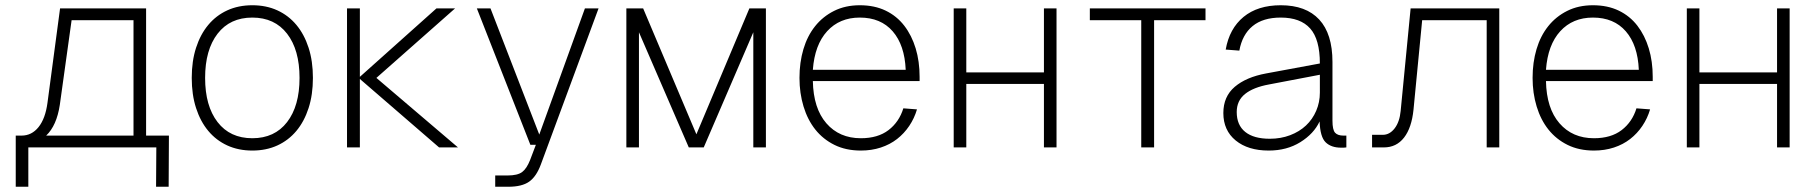

<svg xmlns="http://www.w3.org/2000/svg" viewBox="-20 -562 6927 732"><path d="M40 150V-45H62Q101 -45 127 -77.5Q153 -110 161 -170L209 -530H537V-45H624L623 150H575L576 0H88V150ZM208 -162Q196 -83 156 -45H489V-485H253Z M942 12Q889 12 846.5 -7.5Q804 -27 774 -63Q744 -99 727.5 -150Q711 -201 711 -265Q711 -329 727.5 -380Q744 -431 774 -467Q804 -503 846.5 -522.5Q889 -542 942 -542Q995 -542 1037.5 -522.5Q1080 -503 1110 -467Q1140 -431 1156.5 -380Q1173 -329 1173 -265Q1173 -201 1156.5 -150Q1140 -99 1110 -63Q1080 -27 1037.5 -7.5Q995 12 942 12ZM942 -35Q1027 -35 1074.5 -96.5Q1122 -158 1122 -265Q1122 -372 1074.5 -433.5Q1027 -495 942 -495Q857 -495 809.5 -433.5Q762 -372 762 -265Q762 -158 809.5 -96.5Q857 -35 942 -35Z M1654 0 1352 -261V0H1303V-530H1352V-269L1644 -530H1715L1415 -265L1726 0Z M1868 150V107H1915Q1953 107 1970.5 94Q1988 81 2001 48L2023 -10H2002L1798 -530H1850L2036 -49L2210 -530H2262L2042 65Q2025 111 1997.5 130.5Q1970 150 1918 150Z M2368 0V-530H2432L2635 -50L2837 -530H2900V0H2852V-439L2663 0H2606L2416 -439V0Z M3262 12Q3205 12 3161.5 -9.5Q3118 -31 3088.5 -68Q3059 -105 3043.5 -156Q3028 -207 3028 -265Q3028 -324 3043 -374.5Q3058 -425 3087.5 -462Q3117 -499 3160 -520.5Q3203 -542 3258 -542Q3314 -542 3356.5 -521.5Q3399 -501 3427.5 -464Q3456 -427 3471 -377.5Q3486 -328 3486 -269V-253H3079Q3081 -149 3130.5 -92Q3180 -35 3262 -35Q3327 -35 3367.5 -66Q3408 -97 3424 -149L3476 -145Q3466 -111 3446.5 -82Q3427 -53 3400 -32Q3373 -11 3338 0.5Q3303 12 3262 12ZM3433 -296Q3429 -390 3383.5 -442.5Q3338 -495 3258 -495Q3181 -495 3133.5 -443Q3086 -391 3079 -296Z M3616 0V-530H3664V-286H3960V-530H4008V0H3960V-242H3664V0Z M4331 0V-485H4135V-530H4576V-485H4380V0Z M4817 12Q4738 12 4691 -26.5Q4644 -65 4644 -131Q4644 -194 4687.5 -231Q4731 -268 4807 -282L5012 -320Q5012 -412 4975 -453.5Q4938 -495 4863 -495Q4795 -495 4755.5 -462.5Q4716 -430 4705 -369L4653 -373Q4667 -453 4721 -497.5Q4775 -542 4863 -542Q4959 -542 5009.5 -487.5Q5060 -433 5060 -326V-102Q5060 -67 5070 -56Q5080 -45 5102 -45H5113V0Q5108 1 5103 1Q5098 1 5093 1Q5055 1 5034 -19.5Q5013 -40 5011 -99Q4989 -52 4937.5 -20Q4886 12 4817 12ZM4821 -33Q4863 -33 4898.5 -46.5Q4934 -60 4959 -83.5Q4984 -107 4998 -139.5Q5012 -172 5012 -209V-277L4818 -240Q4758 -229 4726.5 -203.5Q4695 -178 4695 -135Q4695 -85 4727.5 -59Q4760 -33 4821 -33Z M5211 0V-48H5252Q5278 -48 5297 -72.5Q5316 -97 5320 -139L5358 -530H5696V0H5648V-485H5402L5369 -144Q5362 -75 5333 -37.5Q5304 0 5256 0Z M6057 12Q6000 12 5956.5 -9.5Q5913 -31 5883.5 -68Q5854 -105 5838.5 -156Q5823 -207 5823 -265Q5823 -324 5838 -374.5Q5853 -425 5882.5 -462Q5912 -499 5955 -520.5Q5998 -542 6053 -542Q6109 -542 6151.5 -521.5Q6194 -501 6222.5 -464Q6251 -427 6266 -377.5Q6281 -328 6281 -269V-253H5874Q5876 -149 5925.5 -92Q5975 -35 6057 -35Q6122 -35 6162.5 -66Q6203 -97 6219 -149L6271 -145Q6261 -111 6241.5 -82Q6222 -53 6195 -32Q6168 -11 6133 0.5Q6098 12 6057 12ZM6228 -296Q6224 -390 6178.5 -442.5Q6133 -495 6053 -495Q5976 -495 5928.5 -443Q5881 -391 5874 -296Z M6411 0V-530H6459V-286H6755V-530H6803V0H6755V-242H6459V0Z"/></svg>

Font: Geist ExtLt
Style: Regular
Weight: 400
Designer: Basement.studio, Andrés Briganti, Mateo Zaragoza
Foundry: Basement.studio, Vercel, Andrés Briganti, Guido Ferreyra, Mateo Zaragoza
Version: Version 1.401